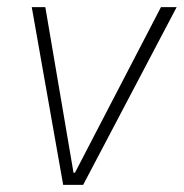

<svg xmlns="http://www.w3.org/2000/svg" viewBox="-20 -518 515 538"><path d="M69 -498H107L186 -34H190L431 -498H475L213 0H157Z"/></svg>

Font: Chakra Petch ExtraLight
Style: Italic
Weight: 275
Italic angle: -10°
Designer: Katatrad Aksorn Co.,Ltd.
Foundry: Cadson Demak Co.,Ltd.
Version: Version 1.000; ttfautohint (v1.6)